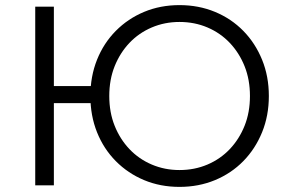

<svg xmlns="http://www.w3.org/2000/svg" viewBox="-20 -726 1132 752"><path d="M118 0V-700H191V-389H372V-322H191V0ZM683 6Q608 6 544.5 -20.5Q481 -47 433.5 -95Q386 -143 360 -208Q334 -273 334 -350Q334 -427 360 -492Q386 -557 433.5 -605Q481 -653 544.5 -679.5Q608 -706 683 -706Q758 -706 822 -679.5Q886 -653 933 -605Q980 -557 1006.5 -492Q1033 -427 1033 -350Q1033 -273 1006.5 -208Q980 -143 933 -95Q886 -47 822 -20.5Q758 6 683 6ZM683 -60Q742 -60 792.5 -81.5Q843 -103 880 -142Q917 -181 938 -233.5Q959 -286 959 -350Q959 -414 938 -466.5Q917 -519 880 -558Q843 -597 792.5 -618.5Q742 -640 683 -640Q625 -640 574.5 -618.5Q524 -597 487 -558Q450 -519 429 -466.5Q408 -414 408 -350Q408 -286 429 -233.5Q450 -181 487 -142Q524 -103 574.5 -81.5Q625 -60 683 -60Z"/></svg>

Font: MOST Montserrat
Style: Regular
Weight: 400
Designer: Julieta Ulanovsky
Foundry: Julieta Ulanovsky
Version: Version 8.000;March 11, 2024;FontCreator 15.0.0.2926 64-bit